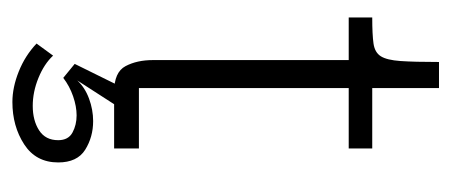

<svg xmlns="http://www.w3.org/2000/svg" viewBox="-224 -326 711 302"><g transform="rotate(90 131.0 -175.5)"><path d="M125 0Q94 0 84.5 -18Q75 -36 75 -61V-377H119V-39H214V0ZM8 -369V-406Q35 -406 49 -408Q63 -410 69 -419.5Q75 -429 76.5 -450.5Q78 -472 78 -511H119V-406H214V-369ZM49 122 68 96Q81 110 103 119Q125 128 147 128Q170 128 185.5 118Q201 108 201 88Q201 72 189 65.5Q177 59 162 59Q148 59 132 64.5Q116 70 103 80L81 62L119 -15L147 -4L107 58Q118 46 135.5 39.5Q153 33 171 33Q196 33 216 45.5Q236 58 236 88Q236 123 207.5 141.5Q179 160 141 160Q118 160 93 150Q68 140 49 122Z"/></g></svg>

Font: Darker Grotesque Light
Style: Regular
Weight: 400
Version: Version 1.000;gftools[0.9.28]